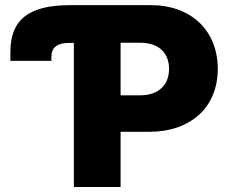

<svg xmlns="http://www.w3.org/2000/svg" viewBox="-20 -748 919 768"><path d="M275.4 0H462.4V-220.7H576.7C742.7 -220.7 851.1 -318.8 851.1 -472.2C851.1 -625 745.6 -727.5 582.5 -727.5H261.7C95.2 -727.5 21.5 -669.9 21.5 -539.6V-504.4H185.5V-520C185.5 -557.6 208.5 -576.2 254.4 -576.2H275.4ZM462.4 -366.7V-577.1H540C614.3 -577.1 656.2 -537.6 656.2 -472.2C656.2 -408.2 614.3 -366.7 540 -366.7Z"/></svg>

Font: Raveo ExtraBold
Style: Regular
Weight: 800
Designer: Jakub Foglar, Rasmus Andersson (Inter)
Foundry: Jakubfoglar.com
Version: Version 1.100;Glyphs 3.2.3 (3260)